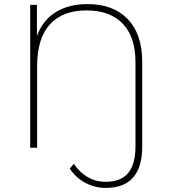

<svg xmlns="http://www.w3.org/2000/svg" viewBox="-20 -724 840 941"><path d="M677 -421V-6Q677 197 498 197Q445 197 398 172Q351 147 322 102L342 79Q370 121 410 144Q450 167 498 167Q572 167 608 124Q644 81 644 -7V-419Q644 -543 581.5 -608Q519 -673 404 -673Q287 -673 224.5 -604.5Q162 -536 162 -400V0H128V-700H161V-548Q190 -626 254 -665Q318 -704 409 -704Q535 -704 606 -630.5Q677 -557 677 -421Z"/></svg>

Font: Montserrat Alternates ExLight
Style: Regular
Weight: 275
Designer: Julieta Ulanovsky
Foundry: Julieta Ulanovsky
Version: Version 7.200